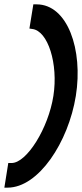

<svg xmlns="http://www.w3.org/2000/svg" viewBox="-28 -715 376 881"><path d="M10 33 -8 146H7C149 146 286 -63 320 -275C354 -487 282 -695 140 -695H125L107 -584L120 -582C192 -574 240 -422 217 -275C194 -127 95 33 25 33Z"/></svg>

Font: Charger Pro
Style: BlkExtObl
Weight: 900
Designer: Jasper
Foundry: Cannot Into Space Fonts
Version: Version 1.09